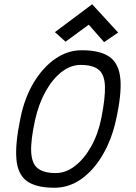

<svg xmlns="http://www.w3.org/2000/svg" viewBox="-20 -868 640 902"><path d="M236 14Q149 14 106 -17.5Q63 -49 57 -121Q51 -193 76 -313Q95 -407 137.5 -478.5Q180 -550 238.5 -591Q297 -632 364 -632Q451 -632 495 -600.5Q539 -569 545.5 -497.5Q552 -426 525 -305Q505 -213 462.5 -140.5Q420 -68 362 -27Q304 14 236 14ZM242 -55Q289 -55 332 -88Q375 -121 408 -179.5Q441 -238 456 -313Q475 -409 473 -463.5Q471 -518 443.5 -540.5Q416 -563 358 -563Q312 -563 269.5 -530Q227 -497 194.5 -439Q162 -381 145 -305Q124 -210 126.5 -155Q129 -100 157 -77.5Q185 -55 242 -55ZM469 -670 397 -752 288 -672 238 -717 413 -848 535 -715Z"/></svg>

Font: Victor Mono
Style: Italic
Weight: 400
Italic angle: -12°
Monospace: yes
Designer: Rune Bjørnerås
Version: Version 1.561;gftools[0.9.30]